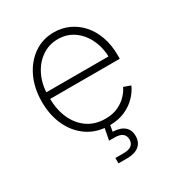

<svg xmlns="http://www.w3.org/2000/svg" viewBox="-178 -669 925 993"><g transform="rotate(-30 285.0 -173.0)"><path d="M298.3 11.2Q225.1 11.2 170.7 -25.1Q116.2 -61.5 86.2 -124.8Q56.2 -188 56.2 -269Q56.2 -350.1 86.2 -413.6Q116.2 -477.1 168.7 -513.7Q221.2 -550.3 288.6 -550.3Q335.9 -550.3 377 -531.7Q418 -513.2 449.5 -478.3Q481 -443.4 498.8 -393.8Q516.6 -344.2 516.6 -281.2V-261.2H83.5V-300.8H492.2L472.7 -285.6Q472.7 -349.1 449.5 -399.7Q426.3 -450.2 385 -479.7Q343.8 -509.3 288.6 -509.3Q234.9 -509.3 192.1 -479.2Q149.4 -449.2 125 -398.2Q100.6 -347.2 100.6 -284.2V-266.1Q100.6 -198.7 124.3 -145Q147.9 -91.3 192.4 -60.3Q236.8 -29.3 298.3 -29.3Q342.8 -29.3 374.8 -44.4Q406.7 -59.6 427.7 -82Q448.7 -104.5 458.5 -126.5L499.5 -111.8Q487.3 -82.5 460.4 -54Q433.6 -25.4 393.1 -7.1Q352.5 11.2 298.3 11.2ZM240.2 204.1V171.9H291.5Q321.3 171.9 336.4 159.9Q351.6 147.9 351.6 125Q351.6 102.5 336.4 90.3Q321.3 78.1 289.1 78.1H256.8L274.4 -14.2H304.2V0L295.9 47.4Q340.8 48.8 364.5 68.8Q388.2 88.9 388.2 125.5Q388.2 163.1 363 183.6Q337.9 204.1 291.5 204.1Z"/></g></svg>

Font: Inter 16pt ExtraLight
Style: Regular
Weight: 250
Version: Version 4.001;git-66647c0bb